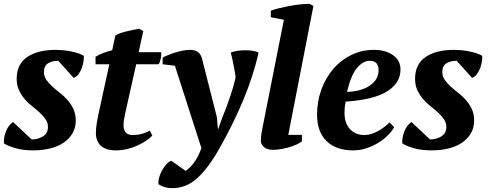

<svg xmlns="http://www.w3.org/2000/svg" viewBox="-21 -772 2550 1001"><path d="M229 -110Q229 -132 217 -149.5Q205 -167 187 -184Q169 -201 147.5 -217.5Q126 -234 108 -255Q90 -276 78 -301.5Q66 -327 66 -361Q66 -437 120.5 -474.5Q175 -512 269 -512Q285 -512 304.5 -510.5Q324 -509 344 -505Q364 -501 382.5 -495.5Q401 -490 416 -481Q417 -470 414.5 -452.5Q412 -435 405.5 -417.5Q399 -400 388.5 -385.5Q378 -371 363 -366L283 -455Q251 -455 229.5 -442Q208 -429 208 -396Q208 -374 220.5 -356Q233 -338 251 -321.5Q269 -305 291 -288Q313 -271 331 -250.5Q349 -230 361.5 -204Q374 -178 374 -144Q374 -106 357 -77Q340 -48 310.5 -28Q281 -8 240 2Q199 12 151 12Q100 12 59.5 0.5Q19 -11 -1 -25Q-2 -57 10.5 -88Q23 -119 47 -136L144 -45Q177 -45 203 -61Q229 -77 229 -110Z M477 -476Q496 -488 519 -496.5Q542 -505 564 -510L580 -586Q587 -592 602 -597.5Q617 -603 635 -607.5Q653 -612 671.5 -616Q690 -620 705 -622L726 -610L702 -500H819Q821 -488 817.5 -468.5Q814 -449 806 -437H689L631 -178Q627 -159 625 -144.5Q623 -130 623 -118Q623 -92 636 -80Q649 -68 671 -68Q696 -68 718 -74Q740 -80 760 -91L773 -65Q761 -52 741 -38.5Q721 -25 696 -13.5Q671 -2 642 5Q613 12 583 12Q531 12 505 -12Q479 -36 479 -78Q479 -101 483 -127Q487 -153 491 -171L549 -437H477Z M891 -429 827 -437V-471Q832 -475 847 -481.5Q862 -488 882.5 -495Q903 -502 926 -507Q949 -512 971 -512Q998 -512 1013 -499Q1028 -486 1033 -463L1110 -160L1115 -100H1117L1138 -159Q1158 -207 1177 -262.5Q1196 -318 1207 -366Q1207 -377 1203.5 -396.5Q1200 -416 1196 -436.5Q1192 -457 1188 -474.5Q1184 -492 1182 -498Q1196 -504 1217 -507Q1238 -510 1259 -510Q1280 -510 1298 -507Q1316 -504 1327 -498Q1301 -379 1247.5 -251Q1194 -123 1124 0Q1066 103 1008.5 156Q951 209 876 209Q855 209 837.5 203.5Q820 198 806 189Q803 175 808 156Q813 137 822.5 119Q832 101 845 86Q858 71 872 66L947 119Q954 114 965 104.5Q976 95 987 80.5Q998 66 1009 46Q1020 26 1029 0Z M1459 -669 1391 -682V-716Q1405 -722 1429 -728Q1453 -734 1481 -739.5Q1509 -745 1538.5 -748.5Q1568 -752 1593 -752L1613 -741L1482 -69H1553V-35Q1543 -27 1526 -19Q1509 -11 1488.5 -5Q1468 1 1446 5Q1424 9 1404 9Q1370 9 1354.5 -5.5Q1339 -20 1339 -37Q1339 -57 1342 -76Q1345 -95 1350 -118Z M2034 -109Q2023 -89 2002 -67.5Q1981 -46 1953 -28.5Q1925 -11 1891 0.5Q1857 12 1820 12Q1731 12 1681.5 -36.5Q1632 -85 1632 -174Q1632 -243 1654 -304Q1676 -365 1715.5 -411.5Q1755 -458 1809.5 -485Q1864 -512 1929 -512Q1989 -512 2028 -484.5Q2067 -457 2067 -409Q2067 -341 1999.5 -297Q1932 -253 1781 -242Q1778 -228 1776.5 -213.5Q1775 -199 1775 -186Q1775 -129 1804 -98.5Q1833 -68 1878 -68Q1897 -68 1916 -74Q1935 -80 1952.5 -90Q1970 -100 1984.5 -111.5Q1999 -123 2010 -134ZM1906 -455Q1872 -455 1840.5 -418Q1809 -381 1788 -293Q1862 -295 1907.5 -326Q1953 -357 1953 -407Q1953 -427 1942.5 -441Q1932 -455 1906 -455Z M2306 -110Q2306 -132 2294 -149.5Q2282 -167 2264 -184Q2246 -201 2224.5 -217.5Q2203 -234 2185 -255Q2167 -276 2155 -301.5Q2143 -327 2143 -361Q2143 -437 2197.5 -474.5Q2252 -512 2346 -512Q2362 -512 2381.5 -510.5Q2401 -509 2421 -505Q2441 -501 2459.5 -495.5Q2478 -490 2493 -481Q2494 -470 2491.5 -452.5Q2489 -435 2482.5 -417.5Q2476 -400 2465.5 -385.5Q2455 -371 2440 -366L2360 -455Q2328 -455 2306.5 -442Q2285 -429 2285 -396Q2285 -374 2297.5 -356Q2310 -338 2328 -321.5Q2346 -305 2368 -288Q2390 -271 2408 -250.5Q2426 -230 2438.5 -204Q2451 -178 2451 -144Q2451 -106 2434 -77Q2417 -48 2387.5 -28Q2358 -8 2317 2Q2276 12 2228 12Q2177 12 2136.5 0.5Q2096 -11 2076 -25Q2075 -57 2087.5 -88Q2100 -119 2124 -136L2221 -45Q2254 -45 2280 -61Q2306 -77 2306 -110Z"/></svg>

Font: PT Serif
Style: Bold Italic
Weight: 700
Italic angle: -12°
Designer: A.Korolkova, O.Umpeleva, V.Yefimov
Foundry: ParaType Ltd
Version: Version 1.000W OFL